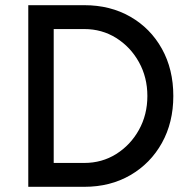

<svg xmlns="http://www.w3.org/2000/svg" viewBox="-20 -720 731 740"><path d="M89 0V-700H305Q405 -700 482.5 -655.5Q560 -611 604 -532Q648 -453 648 -350Q648 -248 604 -169Q560 -90 482.5 -45Q405 0 305 0ZM187 -92H305Q373 -92 428 -126.5Q483 -161 515.5 -219.5Q548 -278 548 -350Q548 -422 515.5 -480.5Q483 -539 428 -573.5Q373 -608 305 -608H187Z"/></svg>

Font: Figtree Medium
Style: Regular
Weight: 500
Designer: Erik Kennedy
Foundry: Erik Kennedy
Version: Version 2.001; ttfautohint (v1.8.4.7-5d5b);gftools[0.9.27]